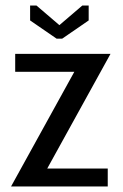

<svg xmlns="http://www.w3.org/2000/svg" viewBox="-20 -675 445 695"><path d="M185 -535 89 -601V-655H112L195 -584L278 -655H301V-601L205 -535ZM20 0 249 -415H35V-480H380L151 -65H370V0Z"/></svg>

Font: Glametrix
Style: Bold
Weight: 700
Designer: gluk
Foundry: gluk
Version: Version 0.40